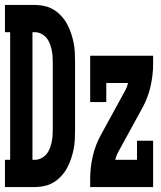

<svg xmlns="http://www.w3.org/2000/svg" viewBox="-31 -755 651 775"><path d="M-11 0V-110H10V-625H-11V-735H110Q130 -735 149.5 -730.5Q169 -726 185.5 -716Q202 -706 216 -691Q230 -676 239.5 -658.5Q249 -641 255.5 -622Q262 -603 266 -583.5Q270 -564 271 -544Q272 -524 272 -504V-231Q272 -211 271 -191Q270 -171 266 -151.5Q262 -132 255.5 -113Q249 -94 239.5 -76.5Q230 -59 216 -44Q202 -29 185.5 -19Q169 -9 149.5 -4.5Q130 0 110 0ZM110 -110Q123 -110 135 -116Q147 -122 155.5 -131.5Q164 -141 169 -153.5Q174 -166 177 -179Q180 -192 181 -205Q182 -218 182 -231V-504Q182 -517 181 -530Q180 -543 177 -556Q174 -569 169 -581.5Q164 -594 155.5 -603.5Q147 -613 135 -619Q123 -625 110 -625H100V-110ZM333 0V-33Q333 -79 343.5 -124.5Q354 -170 376 -210L474 -389Q478 -396 481 -404Q484 -412 486 -420H398V-343H333V-530H587V-497Q587 -451 576.5 -405.5Q566 -360 544 -320L446 -141Q442 -134 439 -126Q436 -118 434 -110H522V-187H587V0Z"/></svg>

Font: Iosevka Curly Slab XBdEx
Style: Regular
Weight: 800
Width: 7
Monospace: yes
Designer: Belleve Invis
Foundry: Belleve Invis
Version: Version 11.0.0; ttfautohint (v1.8.3)